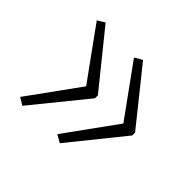

<svg xmlns="http://www.w3.org/2000/svg" viewBox="-101 -583 613 613"><g transform="rotate(45 205.5 -276.0)"><path d="M376 -269V-282L230 -464L204 -449L329 -276L204 -103L230 -88ZM208 -269V-282L61 -464L36 -449L161 -276L36 -103L61 -88Z"/></g></svg>

Font: Noto Sans Myanmar UI Condensed ExtraLight
Style: Regular
Weight: 200
Width: 3
Designer: Monotype Design Team
Foundry: Monotype Imaging Inc.
Version: Version 2.103